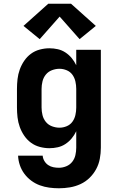

<svg xmlns="http://www.w3.org/2000/svg" viewBox="-20 -787 640 1030"><path d="M296 223Q270 223 244 219.5Q218 216 193.5 207Q169 198 147.5 182Q126 166 110.5 145Q95 124 86.5 99Q78 74 77 48H209Q210 63 218 76.5Q226 90 238.5 98.5Q251 107 266 110Q281 113 296 113Q316 113 335.5 105Q355 97 367.5 81Q380 65 384.5 45Q389 25 389 5V-83Q379 -62 364.5 -44.5Q350 -27 331 -14.5Q312 -2 290 3Q268 8 245 8Q219 8 193 1Q167 -6 146 -21.5Q125 -37 110 -59Q95 -81 86 -106Q77 -131 74 -157.5Q71 -184 71 -210V-310Q71 -336 74 -362.5Q77 -389 86 -414Q95 -439 110 -461Q125 -483 146 -498.5Q167 -514 193 -521Q219 -528 245 -528Q268 -528 290 -523Q312 -518 331 -505.5Q350 -493 364.5 -475.5Q379 -458 389 -437V-520H521V5Q521 35 515.5 64.5Q510 94 496 120Q482 146 460.5 167Q439 188 412 200.5Q385 213 355.5 218Q326 223 296 223ZM299 -102Q319 -102 338 -110Q357 -118 368.5 -134Q380 -150 384.5 -170Q389 -190 389 -210V-310Q389 -330 384.5 -350Q380 -370 368.5 -386Q357 -402 338 -410Q319 -418 299 -418Q279 -418 259 -410.5Q239 -403 226 -387Q213 -371 208 -350.5Q203 -330 203 -310V-210Q203 -190 208 -169.5Q213 -149 226 -133Q239 -117 259 -109.5Q279 -102 299 -102ZM407 -577 300 -698 193 -577 106 -648 239 -767H361L494 -648Z"/></svg>

Font: Iosevka Custom XBdEx
Style: Regular
Weight: 800
Width: 7
Monospace: yes
Designer: Belleve Invis
Foundry: Belleve Invis
Version: Version 11.2.4; ttfautohint (v1.8.4)